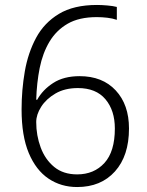

<svg xmlns="http://www.w3.org/2000/svg" viewBox="-20 -744 591 774"><path d="M291 10Q226 10 175.5 -24Q125 -58 96 -127Q67 -196 67 -303Q67 -381 80 -456Q93 -531 125.5 -591.5Q158 -652 217.5 -688Q277 -724 371 -724Q389 -724 412.5 -722Q436 -720 451 -716V-664Q434 -670 412.5 -672.5Q391 -675 370 -675Q299 -675 253 -648.5Q207 -622 179.5 -576Q152 -530 140 -470Q128 -410 126 -342H130Q152 -382 194.5 -409.5Q237 -437 301 -437Q393 -437 446.5 -379.5Q500 -322 500 -226Q500 -116 443.5 -53Q387 10 291 10ZM291 -41Q359 -41 401 -87Q443 -133 443 -226Q443 -299 405 -344Q367 -389 294 -389Q241 -389 203.5 -367Q166 -345 146 -313.5Q126 -282 126 -252Q126 -198 144 -149.5Q162 -101 198.5 -71Q235 -41 291 -41Z"/></svg>

Font: Noto Sans Gurmukhi UI Light
Style: Regular
Weight: 300
Designer: Jelle Bosma - Monotype Design Team
Foundry: Monotype Imaging Inc.
Version: Version 2.004; ttfautohint (v1.8.4.7-5d5b)